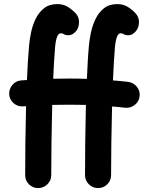

<svg xmlns="http://www.w3.org/2000/svg" viewBox="-20 -871 736 957"><path d="M326.7 -479.5Q370.1 -479.5 413.1 -478Q415 -524.4 417.5 -566.7Q419.9 -608.9 423.3 -644.5Q425.8 -672.4 433.1 -707.8Q440.4 -743.2 455.8 -775.6Q471.2 -808.1 497.6 -829.3Q523.9 -850.6 564.5 -850.6Q595.2 -850.6 618.4 -835.7Q641.6 -820.8 657.7 -802.2Q673.8 -783.7 672.6 -757.8Q671.4 -731.9 658.2 -716.8Q643.6 -699.7 630.6 -696.8Q617.7 -693.8 603.5 -697.3Q590.8 -705.1 581.1 -705.1Q559.1 -705.1 552.7 -633.3Q549.8 -599.1 547.4 -557.6Q544.9 -516.1 543 -470.2Q581.1 -467.3 618.7 -462.9Q645 -459.5 662.1 -438.5Q679.2 -417.5 675.8 -391.1Q672.9 -364.7 651.4 -347.9Q629.9 -331.1 603.5 -334Q571.3 -337.9 538.6 -340.3Q536.1 -247.6 534.9 -157Q533.7 -66.4 533.7 2Q533.7 28.8 514.6 47.6Q495.6 66.4 468.8 66.4Q441.9 66.4 422.9 47.6Q403.8 28.8 403.8 2Q403.8 -67.9 404.8 -160.2Q405.8 -252.4 408.2 -348.1Q368.7 -349.1 326.7 -349.1Q282.7 -349.1 240.2 -348.1Q237.8 -253.4 236.6 -160.4Q235.4 -67.4 235.4 2Q235.4 28.8 216.1 47.6Q196.8 66.4 169.9 66.4Q143.1 66.4 124.3 47.6Q105.5 28.8 105.5 2Q105.5 -66.9 106.4 -157.5Q107.4 -248 109.9 -341.8Q103 -341.3 95.7 -340.8Q68.8 -338.9 48.3 -356.2Q27.8 -373.5 25.9 -400.4Q24.4 -427.2 41.7 -447.8Q59.1 -468.3 85.9 -470.2Q100.1 -471.2 114.3 -472.2Q116.2 -520 118.9 -563.7Q121.6 -607.4 125 -644.5Q127.4 -672.4 134.5 -707.8Q141.6 -743.2 157 -775.6Q172.4 -808.1 198.7 -829.3Q225.1 -850.6 265.6 -850.6Q296.9 -850.6 319.8 -835.7Q342.8 -820.8 359.4 -802.2Q375 -783.7 373.8 -757.8Q372.6 -731.9 359.9 -716.8Q344.7 -699.7 332 -696.8Q319.3 -693.8 305.2 -697.3Q292.5 -705.1 282.7 -705.1Q260.3 -705.1 254.4 -633.3Q251.5 -600.6 249.3 -561.3Q247.1 -522 245.1 -478.5Q286.6 -479.5 326.7 -479.5Z"/></svg>

Font: Mikhak Bold
Style: Regular
Weight: 700
Designer: Amin Abedi
Version: Version 3.3